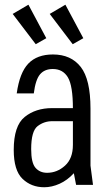

<svg xmlns="http://www.w3.org/2000/svg" viewBox="-20 -778 463 808"><path d="M198.8 -323Q130.2 -323 84 -285.9Q37.8 -248.8 37.8 -147Q37.8 -61 74.7 -25.5Q111.6 10 166 10Q198.2 10 230.8 -4.7Q263.4 -19.4 290.8 -49L300.2 0H371.4L360.8 -81V-323ZM50.4 -385H122.2Q129.6 -443 148.6 -465.3Q167.6 -487.6 202.2 -487.6Q244.6 -487.6 265.7 -452.4Q286.8 -417.2 286.8 -321H360.8Q360.8 -444 319.7 -496.4Q278.6 -548.8 202.8 -548.8Q136.2 -548.8 99.4 -510.6Q62.6 -472.4 50.4 -385ZM111.2 -150.4Q111.2 -226.4 138.3 -247.2Q165.4 -268 199.8 -268H286.8V-168.4Q286.8 -110.8 253.5 -80.8Q220.2 -50.8 178.2 -50.8Q147.8 -50.8 129.5 -71.7Q111.2 -92.6 111.2 -150.4ZM330.6 -617.2 255.2 -758.2 189.2 -719.4 286 -592ZM174.8 -617.2 99.6 -758.2 33.4 -719.4 130.4 -592Z"/></svg>

Font: Secuela Light
Style: Regular
Weight: 300
Designer: Fernando Haro
Foundry: deFharo
Version: Version 1.708